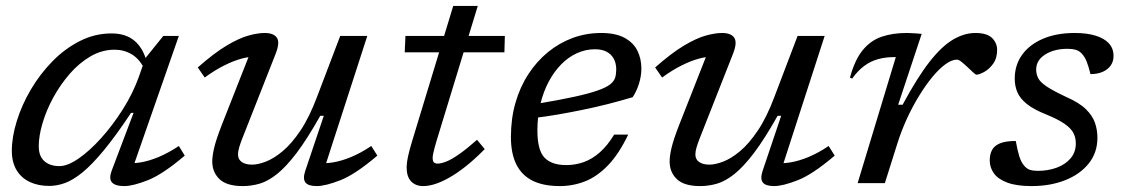

<svg xmlns="http://www.w3.org/2000/svg" viewBox="-20 -619 3804 649"><path d="M357.5 -42 431.5 -237.5H423Q371.5 -160 331.2 -111.2Q291 -62.5 258.8 -36.2Q226.5 -10 199.2 -0.2Q172 9.5 146.5 9.5Q109 9.5 80.5 -4Q52 -17.5 36 -44Q20 -70.5 20 -109.5Q20 -156 36.8 -210Q53.5 -264 84.2 -316.2Q115 -368.5 157 -411.5Q199 -454.5 249.8 -480.2Q300.5 -506 357 -506Q405 -506 434.2 -481.5Q463.5 -457 475.5 -411.5L471 -381Q452.5 -419 426 -435Q399.5 -451 367.5 -451Q325 -451 286.5 -428.8Q248 -406.5 216 -369.8Q184 -333 160.2 -289.5Q136.5 -246 123.8 -202.8Q111 -159.5 111 -125Q111 -91 130 -74.2Q149 -57.5 181 -57.5Q208.5 -57.5 245.8 -83.2Q283 -109 322 -152.2Q361 -195.5 394.8 -248.8Q428.5 -302 448.5 -357L471.5 -422.5L532 -497.5H584.5L424 -37.5L404 -68Q426.5 -65.5 454.8 -70Q483 -74.5 516 -88.2Q549 -102 584.5 -125.5L604.5 -93Q530.5 -30 480 -10Q429.5 10 400 10Q369 10 358.2 -2.8Q347.5 -15.5 357.5 -42Z M1011.5 -40.5 1074.5 -227.5H1062.5Q1018.5 -149.5 982.8 -102.2Q947 -55 916.5 -30.8Q886 -6.5 857.8 1.8Q829.5 10 800.5 10Q746.5 10 722 -13.5Q697.5 -37 697.5 -73Q697.5 -91.5 703.8 -118.8Q710 -146 730 -197.5L832 -456.5L847 -427Q825.5 -428.5 798 -421.2Q770.5 -414 738.8 -398.2Q707 -382.5 672 -357L648.5 -391Q703.5 -439.5 745.8 -464.8Q788 -490 819.8 -498.8Q851.5 -507.5 874.5 -507.5Q905.5 -507.5 916.2 -491Q927 -474.5 910.5 -434L799 -151Q792.5 -134.5 788.5 -120.8Q784.5 -107 784.5 -97Q784.5 -80 797.5 -71.2Q810.5 -62.5 832 -62.5Q852 -62.5 878.8 -72.8Q905.5 -83 935.5 -108Q965.5 -133 995.8 -178Q1026 -223 1052 -292.5L1130 -497.5H1221.5L1073 -38.5L1054.5 -68Q1077 -65.5 1105.2 -70Q1133.5 -74.5 1166.8 -88.2Q1200 -102 1235 -125.5L1255.5 -93Q1181 -29.5 1130.5 -9.8Q1080 10 1050.5 10Q1022 10 1012.5 -2.2Q1003 -14.5 1011.5 -40.5Z M1348 -442 1350.5 -497.5H1686.5L1685 -442ZM1456 -144Q1452 -131 1449 -119.5Q1446 -108 1444.2 -99.5Q1442.5 -91 1442.5 -85.5Q1442.5 -74 1446.8 -70Q1451 -66 1459.5 -66Q1471 -66 1488.8 -73Q1506.5 -80 1532 -97.8Q1557.5 -115.5 1592.5 -146.5L1618.5 -115Q1585 -81 1555 -57.2Q1525 -33.5 1499 -18.8Q1473 -4 1451 3Q1429 10 1410.5 10Q1385 10 1369.8 -5.8Q1354.5 -21.5 1354.5 -53.5Q1354.5 -67.5 1358.8 -88.2Q1363 -109 1373.5 -143.5L1512 -599H1595Z M1991 -452.5Q1959.5 -452.5 1930.2 -439.2Q1901 -426 1876.8 -401.2Q1852.5 -376.5 1834.5 -342.5Q1816.5 -308.5 1806.5 -266.8Q1796.5 -225 1796.5 -178Q1796.5 -111.5 1820.5 -86.2Q1844.5 -61 1894 -61Q1925 -61 1953.5 -71.2Q1982 -81.5 2007.8 -104.2Q2033.5 -127 2056 -164H2103.5Q2072 -98.5 2035.5 -60.5Q1999 -22.5 1958 -6.2Q1917 10 1872 10Q1817 10 1780.2 -8.2Q1743.5 -26.5 1725.2 -63.5Q1707 -100.5 1707 -156Q1707 -217.5 1722.2 -271Q1737.5 -324.5 1765.8 -368Q1794 -411.5 1832.2 -442.8Q1870.5 -474 1916 -490.8Q1961.5 -507.5 2012 -507.5Q2061 -507.5 2091 -491.2Q2121 -475 2134.5 -447.8Q2148 -420.5 2148 -387.5Q2148 -362 2139.8 -335.8Q2131.5 -309.5 2118.5 -290.5Q2077 -278 2034.5 -267.2Q1992 -256.5 1949.5 -247.8Q1907 -239 1866.2 -232Q1825.5 -225 1788 -220.5L1791 -267.5Q1869 -280.5 1919.5 -291.5Q1970 -302.5 1999.2 -312.8Q2028.5 -323 2042 -333.5Q2055.5 -344 2059.2 -356.2Q2063 -368.5 2063 -384Q2063 -405 2054.8 -420.2Q2046.5 -435.5 2030.8 -444Q2015 -452.5 1991 -452.5Z M2557.5 -40.5 2620.5 -227.5H2608.5Q2564.5 -149.5 2528.8 -102.2Q2493 -55 2462.5 -30.8Q2432 -6.5 2403.8 1.8Q2375.5 10 2346.5 10Q2292.5 10 2268 -13.5Q2243.5 -37 2243.5 -73Q2243.5 -91.5 2249.8 -118.8Q2256 -146 2276 -197.5L2378 -456.5L2393 -427Q2371.5 -428.5 2344 -421.2Q2316.5 -414 2284.8 -398.2Q2253 -382.5 2218 -357L2194.5 -391Q2249.5 -439.5 2291.8 -464.8Q2334 -490 2365.8 -498.8Q2397.5 -507.5 2420.5 -507.5Q2451.5 -507.5 2462.2 -491Q2473 -474.5 2456.5 -434L2345 -151Q2338.5 -134.5 2334.5 -120.8Q2330.5 -107 2330.5 -97Q2330.5 -80 2343.5 -71.2Q2356.5 -62.5 2378 -62.5Q2398 -62.5 2424.8 -72.8Q2451.5 -83 2481.5 -108Q2511.5 -133 2541.8 -178Q2572 -223 2598 -292.5L2676 -497.5H2767.5L2619 -38.5L2600.5 -68Q2623 -65.5 2651.2 -70Q2679.5 -74.5 2712.8 -88.2Q2746 -102 2781 -125.5L2801.5 -93Q2727 -29.5 2676.5 -9.8Q2626 10 2596.5 10Q2568 10 2558.5 -2.2Q2549 -14.5 2557.5 -40.5Z M3008 -426Q3007.5 -426 3005.8 -426Q3004 -426 3003 -426Q2973 -426 2947.8 -419Q2922.5 -412 2901 -396Q2879.5 -380 2860.5 -353.5L2853 -356.5Q2869 -416 2895.8 -449Q2922.5 -482 2960 -494.8Q2997.5 -507.5 3044 -507.5Q3052 -507.5 3060.5 -507Q3069 -506.5 3077.8 -506Q3086.5 -505.5 3095.5 -504.5L3016 -265H3031Q3080.5 -357 3122 -410Q3163.5 -463 3201.5 -485.2Q3239.5 -507.5 3277 -507.5Q3316.5 -507.5 3333.5 -490.5Q3350.5 -473.5 3350.5 -450.5Q3350.5 -422 3336.8 -403.2Q3323 -384.5 3306.2 -375.5Q3289.5 -366.5 3280.5 -366.5Q3278 -366.5 3269.5 -374.2Q3261 -382 3250.5 -392Q3240 -402 3230.2 -409.8Q3220.5 -417.5 3215 -417.5Q3197.5 -417.5 3176 -402Q3154.5 -386.5 3131.8 -359Q3109 -331.5 3086.8 -295.2Q3064.5 -259 3045.2 -217Q3026 -175 3012.5 -131.5L2971 0H2879Z M3413.5 -142.5Q3419.5 -109.5 3425.5 -90.5Q3431.5 -71.5 3441 -60Q3450.5 -48.5 3461.2 -45Q3472 -41.5 3488 -41.5Q3522.5 -41.5 3551.8 -52.2Q3581 -63 3598.8 -83.8Q3616.5 -104.5 3616.5 -134.5Q3616.5 -153.5 3608.5 -169.2Q3600.5 -185 3578.8 -200.2Q3557 -215.5 3515.5 -232.5Q3474 -249 3451 -267.5Q3428 -286 3419 -307Q3410 -328 3410 -353Q3410 -399.5 3435.2 -434.2Q3460.5 -469 3506 -488.2Q3551.5 -507.5 3613 -507.5Q3654 -507.5 3683.2 -498.5Q3712.5 -489.5 3728.2 -472.5Q3744 -455.5 3744 -429.5Q3744 -412 3734.8 -398.2Q3725.5 -384.5 3708 -376.5Q3690.5 -368.5 3666 -368.5Q3659.5 -395.5 3652.8 -411.8Q3646 -428 3636.5 -438Q3627.5 -447.5 3616 -450.8Q3604.5 -454 3588.5 -454Q3543.5 -454 3513 -434.8Q3482.5 -415.5 3482.5 -384Q3482.5 -368 3489.5 -354.5Q3496.5 -341 3518.2 -326.5Q3540 -312 3583.5 -291.5Q3628 -272 3650.5 -250Q3673 -228 3681.2 -204Q3689.5 -180 3689.5 -153Q3689.5 -103 3660 -66.2Q3630.5 -29.5 3580.2 -9.8Q3530 10 3467 10Q3416 10 3384.8 -1.8Q3353.5 -13.5 3339.5 -33.2Q3325.5 -53 3325.5 -76.5Q3325.5 -97 3333.2 -111.8Q3341 -126.5 3360.2 -134.5Q3379.5 -142.5 3413.5 -142.5Z"/></svg>

Font: Newsreader 8pt
Style: Italic
Weight: 400
Italic angle: -17°
Version: Version 1.003